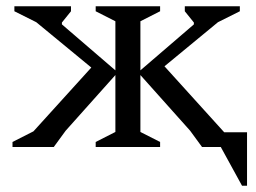

<svg xmlns="http://www.w3.org/2000/svg" viewBox="-20 -470 820 614"><path d="M152 0H20V-16L87 -50L272 -254L96 -399L26 -434V-450H207V-434L178 -398V-392L349 -245V-402L286 -434V-450H492V-434L429 -402V-245L600 -392V-398L571 -434V-450H747V-434L677 -399L506 -258L697 -47H770V124H754L686 0H626L588 -52L429 -230V-48L492 -16V0H286V-16L349 -48V-230L190 -52Z"/></svg>

Font: Spectral
Style: Regular
Weight: 400
Designer: Jean-Baptiste Levee
Foundry: Production Type
Version: Version 2.001